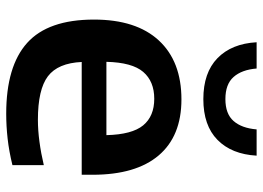

<svg xmlns="http://www.w3.org/2000/svg" viewBox="-134 -702 846 618"><g transform="rotate(90 289.0 -393.0)"><path d="M346 10Q193 10 118 -57.5Q43 -125 43 -272.5Q43 -408.5 110.2 -481.2Q177.5 -554 300 -554Q418 -554 480.2 -480.8Q542.5 -407.5 542.5 -268V-233H179.5Q183 -156.5 225.5 -124.2Q268 -92 365.5 -92Q399 -92 436.2 -97Q473.5 -102 511.5 -111V-10Q466.5 1 426 5.5Q385.5 10 346 10ZM298 -466.5Q242 -466.5 211.5 -431Q181 -395.5 179 -312.5H415Q413 -395 383.5 -430.8Q354 -466.5 298 -466.5ZM299 -624.5Q214 -624.5 167.2 -670Q120.5 -715.5 116 -796H200.5Q204.5 -748 227.8 -721.8Q251 -695.5 299 -695.5Q346.5 -695.5 369.5 -721.8Q392.5 -748 396.5 -796H481Q476.5 -715.5 430.2 -670Q384 -624.5 299 -624.5Z"/></g></svg>

Font: Encode Sans SmExp SmBold
Style: Regular
Weight: 600
Width: 6
Designer: Multiple Designers
Foundry: Impallari Type
Version: Version 3.002; ttfautohint (v1.8.3) -l 8 -r 50 -G 200 -x 14 